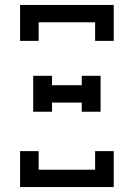

<svg xmlns="http://www.w3.org/2000/svg" viewBox="-20 -755 540 775"><path d="M61 -590V-735H439V-590H364V-665H136V-590ZM114 -304V-449H190V-411H310V-449H386V-304H310V-341H190V-304ZM61 0V-145H136V-70H364V-145H439V0Z"/></svg>

Font: Iosevka Curly Slab
Style: Regular
Weight: 400
Monospace: yes
Designer: Belleve Invis
Foundry: Belleve Invis
Version: Version 22.1.2; ttfautohint (v1.8.4)